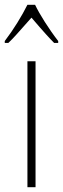

<svg xmlns="http://www.w3.org/2000/svg" viewBox="-38 -785 264 805"><path d="M-18 -605H-3C26 -633 24 -633 94 -711C146 -650 171 -623 189 -605H206V-613C167 -663 127 -727 109 -765H77C53 -717 20 -663 -18 -613ZM77 0H111V-528H77Z"/></svg>

Font: Kathrein 37 Thin Condensed
Style: Regular
Weight: 250
Width: 3
Designer: Lazydogs Typefoundry, based on Open Sans by Ascender Corporation
Foundry: Lazydogs Typefoundry
Version: Version 1.003;PS 001.003;hotconv 1.0.88;makeotf.lib2.5.64775